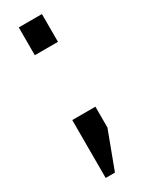

<svg xmlns="http://www.w3.org/2000/svg" viewBox="-176 -554 553 718"><g transform="rotate(-30 100.0 -195.0)"><path d="M50 -120H150V-30L90 130H50ZM50 -520H150V-400H50Z"/></g></svg>

Font: Graduate
Style: Regular
Weight: 400
Version: Version 1.001